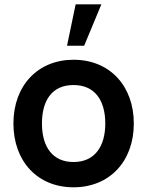

<svg xmlns="http://www.w3.org/2000/svg" viewBox="-20 -822 658 858"><path d="M433 -802.5 356 -617.5H279.5L318 -802.5ZM308.5 15C470 15 578 -101.5 578 -270C578 -437 471.5 -555 308.5 -555C149 -555 40 -439.5 40 -270C40 -103 146 15 308.5 15ZM308.5 -98C215.5 -98 167.5 -165 167.5 -270C167.5 -372 211.5 -442 308.5 -442C403 -442 450.5 -374.5 450.5 -270C450.5 -168.5 404 -98 308.5 -98Z"/></svg>

Font: Hauora
Style: Bold
Weight: 700
Designer: Wayne Shih
Foundry: WCYS
Version: Version 1.001;hotconv 1.0.109;makeotfexe 2.5.65596